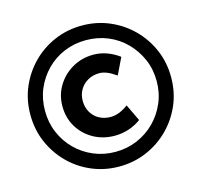

<svg xmlns="http://www.w3.org/2000/svg" viewBox="-105 -825 996 950"><g transform="rotate(-15 393.5 -350.0)"><path d="M393 11Q318 11 252.5 -17Q187 -45 138 -94.5Q89 -144 61 -209Q33 -274 33 -350Q33 -426 61 -491Q89 -556 138 -605.5Q187 -655 252.5 -683Q318 -711 393 -711Q468 -711 533.5 -683Q599 -655 648.5 -605.5Q698 -556 726 -491Q754 -426 754 -350Q754 -274 726 -209Q698 -144 648.5 -94.5Q599 -45 533.5 -17Q468 11 393 11ZM411 -142Q351 -142 302.5 -169Q254 -196 225.5 -243Q197 -290 197 -350Q197 -407 225.5 -454Q254 -501 302.5 -529Q351 -557 411 -557Q446 -557 479 -545Q512 -533 542 -511L501 -426Q474 -445 453.5 -453Q433 -461 415 -461Q382 -461 356 -446Q330 -431 315.5 -406Q301 -381 301 -350Q301 -317 315.5 -291.5Q330 -266 356 -251.5Q382 -237 415 -237Q436 -237 458.5 -245.5Q481 -254 505 -272L546 -186Q516 -164 481.5 -153Q447 -142 411 -142ZM393 -64Q453 -64 505 -86Q557 -108 596 -147Q635 -186 657.5 -238Q680 -290 680 -350Q680 -411 657.5 -462.5Q635 -514 596 -553.5Q557 -593 505 -614.5Q453 -636 393 -636Q334 -636 282 -614.5Q230 -593 191 -553.5Q152 -514 130 -462.5Q108 -411 108 -350Q108 -290 130 -238Q152 -186 191 -147Q230 -108 282 -86Q334 -64 393 -64Z"/></g></svg>

Font: Readex Pro Medium
Style: Regular
Weight: 500
Designer: Bonnie Shaver-Troup, Thomas Jockin
Foundry: Lexend
Version: Version 1.204